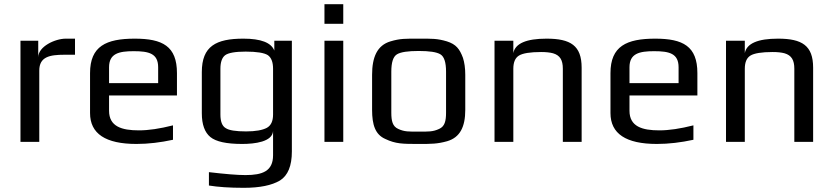

<svg xmlns="http://www.w3.org/2000/svg" viewBox="-20 -679 3990 919"><path d="M163 -405V-484H78V0H168V-341C168 -407 217 -417 289 -417H339V-494H295C243 -494 163 -456 163 -405Z M625 -494C488 -494 411 -458 411 -329V-138C411 -39 485 10 633 10C690 10 748 3 808 -10V-79C745 -63 691 -55 645 -55C563 -55 502 -73 502 -149V-222H827V-329C827 -458 758 -494 625 -494ZM620 -434C693 -434 737 -423 737 -357V-281H502V-357C502 -423 549 -434 620 -434Z M946 -334V-137C946 -83 960 -45 987 -23C1014 -1 1064 10 1139 10C1199 10 1284 0 1287 -52V64C1287 140 1237 159 1155 159C1115 159 1057 154 980 145V209C1023 216 1078 220 1147 220C1224 220 1281 208 1320 185C1358 161 1377 115 1377 46V-484H1293V-437C1278 -475 1229 -494 1145 -494C1014 -494 946 -458 946 -334ZM1287 -131C1287 -99 1277 -78 1257 -67C1236 -56 1203 -50 1158 -50C1109 -50 1076 -55 1060 -66C1043 -76 1035 -98 1035 -131V-350C1035 -382 1043 -404 1058 -415C1073 -426 1106 -432 1156 -432C1209 -432 1245 -426 1262 -415C1279 -403 1287 -381 1287 -350Z M1623 -565V-659H1533V-565ZM1623 0V-484H1533V0Z M2207 -321C2207 -353 2203 -380 2196 -402C2180 -445 2163 -467 2119 -481C2072 -495 2047 -494 1984 -494C1921 -494 1896 -495 1849 -481C1785 -462 1761 -405 1761 -321V-153C1761 -82 1776 -35 1824 -14C1874 10 1908 10 1984 10C2045 10 2073 10 2120 -3C2182 -21 2207 -72 2207 -153ZM2115 -140C2115 -100 2109 -74 2082 -62C2052 -48 2031 -49 1984 -49C1937 -49 1916 -48 1886 -62C1859 -74 1853 -100 1853 -140V-336C1853 -381 1862 -408 1880 -419C1898 -430 1933 -435 1984 -435C2035 -435 2070 -430 2088 -419C2106 -408 2115 -381 2115 -336Z M2596 -494C2499 -494 2446 -471 2437 -425V-484H2347V0H2437V-350C2437 -381 2446 -402 2464 -413C2482 -424 2517 -430 2570 -430C2593 -430 2612 -428 2627 -424C2661 -414 2674 -391 2674 -350V0H2764V-355C2764 -461 2711 -494 2596 -494Z M3116 -494C2979 -494 2902 -458 2902 -329V-138C2902 -39 2976 10 3124 10C3181 10 3239 3 3299 -10V-79C3236 -63 3182 -55 3136 -55C3054 -55 2993 -73 2993 -149V-222H3318V-329C3318 -458 3249 -494 3116 -494ZM3111 -434C3184 -434 3228 -423 3228 -357V-281H2993V-357C2993 -423 3040 -434 3111 -434Z M3704 -494C3607 -494 3554 -471 3545 -425V-484H3455V0H3545V-350C3545 -381 3554 -402 3572 -413C3590 -424 3625 -430 3678 -430C3701 -430 3720 -428 3735 -424C3769 -414 3782 -391 3782 -350V0H3872V-355C3872 -461 3819 -494 3704 -494Z"/></svg>

Font: Gamestation Text
Style: Bold
Weight: 400
Designer: Jonas Hecksher
Foundry: Jonas Hecksher, Playtypeª, e-types AS
Version: Version 1.003